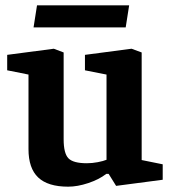

<svg xmlns="http://www.w3.org/2000/svg" viewBox="-20 -689 640 721"><path d="M106 -586 119 -669H465L452 -586ZM236 12Q160 12 123.5 -22.5Q87 -57 87 -129V-409L7 -425V-483L182 -506L219 -492V-166Q219 -113 237 -94.5Q255 -76 306 -76Q326 -76 347 -80Q368 -84 380 -89V-409L299 -425V-483L474 -506L512 -492V-88L591 -72V-14L416 9L388 -36H379Q352 -15 311.5 -1.5Q271 12 236 12Z"/></svg>

Font: Faustina VF Beta
Style: Regular
Weight: 400
Designer: Alfonso Garcia
Foundry: Omnibus-Type
Version: Version 1.006